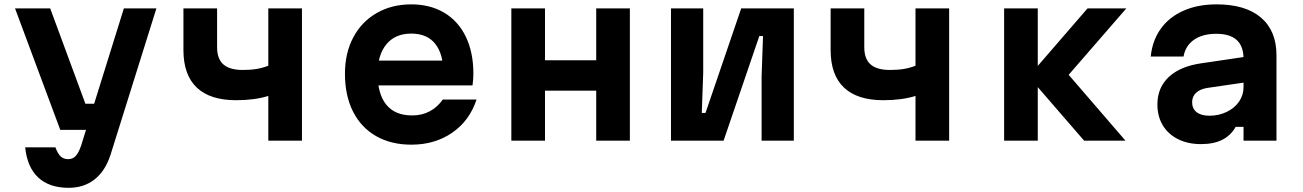

<svg xmlns="http://www.w3.org/2000/svg" viewBox="-20 -652 6040 890"><path d="M212.7 -613.1 375.9 -171H468.6L432.3 -50H259.4L49.7 -613.1ZM298.4 218.6Q208.5 218.6 157.2 170.9Q106 123.1 96.7 31H236.8Q247.8 60.7 261.4 73.2Q274.9 85.8 296.3 85.8Q317 85.8 330.6 71.4Q344.1 57.1 355.5 24.4L554.2 -613.1H705L491.9 66.9Q467.3 141.4 418 180Q368.8 218.6 298.4 218.6Z M1074.3 -187.5Q953.6 -187.5 891.9 -246.3Q830.3 -305.1 830.3 -420V-613.1H986.3V-433.1Q986.3 -379.1 1015.5 -353.4Q1044.8 -327.7 1105.3 -327.7Q1142.1 -327.7 1170.3 -332.5Q1198.6 -337.3 1223.7 -347.4V-613.1H1379.7V0H1223.7V-207.3Q1160.7 -187.5 1074.3 -187.5Z M2083.7 -371.2 2035.5 -310.3Q2035.5 -400.7 1997.8 -448.5Q1960.1 -496.3 1886.7 -496.3Q1811.9 -496.3 1771.1 -446.7Q1730.3 -397.1 1730.3 -310.3Q1730.3 -216.4 1770.8 -166.6Q1811.2 -116.9 1890.7 -116.9Q1935.8 -116.9 1971.8 -136Q2007.7 -155.1 2032.5 -190.6H2189Q2156.8 -92.7 2076.4 -37Q1996 18.6 1886.7 18.6Q1792.8 18.6 1723.2 -21.2Q1653.6 -61 1616.3 -135.1Q1579 -209.3 1579 -310.3Q1579 -405.9 1617.6 -478.7Q1656.2 -551.5 1726.2 -591.6Q1796.1 -631.8 1886.7 -631.8Q1973.9 -631.8 2039 -593.1Q2104.1 -554.5 2139.2 -481.9Q2174.3 -409.2 2174.3 -310.9Q2174.3 -283.5 2170.3 -256.1H1704.7V-371.2Z M2350.3 -613.1H2506.3V-372.6H2743.7V-613.1H2899.7V0H2743.7V-231.8H2506.3V0H2350.3Z M3090.3 -613.1H3239.7V-316.2L3233.1 -128.5H3250.3L3415.8 -613.1H3659.7V0H3510.3V-296.9L3516.9 -484.7H3499.7L3334.2 0H3090.3Z M4074.3 -187.5Q3953.6 -187.5 3891.9 -246.3Q3830.3 -305.1 3830.3 -420V-613.1H3986.3V-433.1Q3986.3 -379.1 4015.5 -353.4Q4044.8 -327.7 4105.3 -327.7Q4142.1 -327.7 4170.3 -332.5Q4198.6 -337.3 4223.7 -347.4V-613.1H4379.7V0H4223.7V-207.3Q4160.7 -187.5 4074.3 -187.5Z M4747.9 -297.3 5021.2 -613.1H5201L4933.7 -305.2L5197 0H5005.3ZM4634.5 -613.1H4790.5V0H4634.5Z M5755 -270.5 5576.5 -244.4Q5543.1 -239.3 5524.5 -222Q5506 -204.6 5506 -178.1Q5506 -148.7 5526.8 -132.2Q5547.5 -115.6 5585.9 -115.6Q5629.7 -115.6 5666.1 -133.2Q5702.6 -150.7 5723.5 -181Q5744.3 -211.3 5744.3 -247.8V-380Q5744.3 -437.1 5713.1 -466.2Q5681.8 -495.3 5618 -495.3Q5553.9 -495.3 5514.4 -467.5Q5475 -439.8 5466.2 -390H5314.2Q5321.5 -464.3 5360.8 -518.9Q5400.1 -573.5 5466.4 -602.6Q5532.7 -631.8 5619.4 -631.8Q5753.2 -631.8 5825.1 -570.5Q5897 -509.2 5897 -395.9V0H5744.3V-63.9H5707.8Q5685.3 -24 5645.6 -4Q5605.9 16 5546.9 16Q5486.5 16 5440.6 -7Q5394.6 -30 5369.8 -71.4Q5345 -112.9 5345 -167.9Q5345 -245.2 5397.3 -294.6Q5449.5 -344.1 5547.1 -358.4L5755 -389.1Z"/></svg>

Font: Martian Mono VF sWd Rg
Style: Regular
Weight: 400
Width: 6
Monospace: yes
Designer: Roman Shamin
Foundry: Evil Martians
Version: Version 1.100